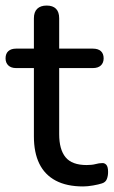

<svg xmlns="http://www.w3.org/2000/svg" viewBox="-24 -662 409 691"><path d="M275 9Q216 9 176.5 -12Q137 -33 117.5 -73Q98 -113 98 -171V-417H34Q16 -417 6 -426.5Q-4 -436 -4 -452Q-4 -469 6 -478Q16 -487 34 -487H98V-596Q98 -619 110 -630.5Q122 -642 144 -642Q166 -642 177.5 -630.5Q189 -619 189 -596V-487H310Q329 -487 339 -478Q349 -469 349 -452Q349 -436 339 -426.5Q329 -417 310 -417H189V-179Q189 -124 212 -96Q235 -68 288 -68Q307 -68 320 -71.5Q333 -75 343 -75Q352 -76 358.5 -69Q365 -62 365 -43Q365 -29 360.5 -17.5Q356 -6 343 -2Q331 2 311 5.5Q291 9 275 9Z"/></svg>

Font: Nunito Medium
Style: Regular
Weight: 500
Designer: Vernon Adams
Foundry: Vernon Adams
Version: Version 3.602